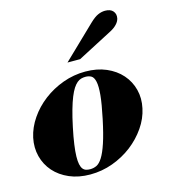

<svg xmlns="http://www.w3.org/2000/svg" viewBox="-115 -799 797 895"><g transform="rotate(-15 283.5 -352.0)"><path d="M242.7 -523.9 399.4 -674.8Q422.4 -696.8 439.7 -704.3Q457 -711.9 474.1 -711.9Q500 -711.9 512.2 -697.5Q524.4 -683.1 520 -662.1Q516.6 -647.9 504.6 -635.3Q492.7 -622.6 474.1 -612.8L303.7 -523.9ZM-2.4 -227.1Q7.8 -273.9 36.9 -316.4Q65.9 -358.9 108.4 -391.4Q150.9 -423.8 203.1 -442.9Q255.4 -461.9 311.5 -461.9Q367.7 -461.9 411.9 -442.9Q456.1 -423.8 484.6 -391.4Q513.2 -358.9 524.2 -316.4Q535.2 -273.9 524.9 -227.1Q515.1 -180.2 485.8 -137.7Q456.5 -95.2 414.3 -62.7Q372.1 -30.3 319.8 -11.2Q267.6 7.8 211.4 7.8Q155.3 7.8 111.1 -11.2Q66.9 -30.3 38.3 -62.7Q9.8 -95.2 -1.2 -137.7Q-12.2 -180.2 -2.4 -227.1ZM189 -227.1Q179.2 -180.7 174.6 -147.2Q169.9 -113.8 169.4 -90.3Q168.9 -66.9 172.1 -52.2Q175.3 -37.6 181.6 -29.5Q188 -21.5 197 -18.8Q206.1 -16.1 216.8 -16.1Q232.9 -16.1 247.6 -22.9Q262.2 -29.8 276.4 -52Q290.5 -74.2 304.4 -116Q318.4 -157.7 333 -227.1Q347.7 -296.4 351.6 -338.1Q355.5 -379.9 350.6 -402.1Q345.7 -424.3 334 -431.2Q322.3 -438 306.2 -438Q295.4 -438 285.4 -435.3Q275.4 -432.6 265.6 -424.6Q255.9 -416.5 246.3 -401.9Q236.8 -387.2 227.3 -363.8Q217.8 -340.3 208.3 -306.9Q198.7 -273.4 189 -227.1Z"/></g></svg>

Font: XB Zar
Style: Bold Italic
Weight: 700
Italic angle: -12°
Designer: Behnam
Foundry: Irmug
Version: Version 8.005 2009